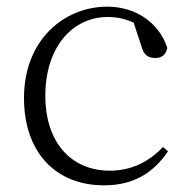

<svg xmlns="http://www.w3.org/2000/svg" viewBox="-20 -542 567 576"><path d="M292 14C383 14 441 -25 484 -88L469 -101C422 -52 369 -30 309 -30C196 -30 116 -112 116 -255C116 -400 197 -491 303 -491C330 -491 355 -486 381 -474L404 -404C411 -379 422 -368 446 -368C465 -368 477 -377 482 -398C457 -475 386 -522 302 -522C172 -522 52 -422 52 -248C52 -85 147 14 292 14Z"/></svg>

Font: Noto Serif CJK SC ExtraLight
Style: Regular
Weight: 200
Designer: Ryoko NISHIZUKA 西塚涼子 (kana & ideographs); Frank Grießhammer (Latin, Greek & Cyrillic); Wenlong ZHANG 张文龙 (bopomofo); San
Foundry: Adobe
Version: Version 2.001;hotconv 1.1.0;makeotfexe 2.6.0